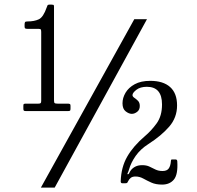

<svg xmlns="http://www.w3.org/2000/svg" viewBox="-20 -808 877 855"><path d="M84 -325V-337.5Q84 -344 86.8 -345.2Q89.5 -346.5 96 -346.5H151Q159 -346.5 161.2 -349Q163.5 -351.5 163.5 -359V-665.5Q163.5 -673.5 161.8 -676.5Q160 -679.5 152 -679.5H103Q96.5 -679.5 93 -681Q89.5 -682.5 89.5 -689.5V-698.5Q89.5 -707 91.8 -709.8Q94 -712.5 102.5 -712.5Q132.5 -712.5 152.8 -722Q173 -731.5 188 -775Q190 -780 191.5 -783.8Q193 -787.5 200.5 -787.5H209Q214.5 -787.5 217.5 -786.5Q220.5 -785.5 220.5 -779.5V-362Q220.5 -351.5 223.2 -349Q226 -346.5 236.5 -346.5H281Q286.5 -346.5 290.2 -345.2Q294 -344 294 -337.5V-325.5Q294 -318.5 292.5 -316Q291 -313.5 284 -313.5H94Q87.5 -313.5 85.8 -315.8Q84 -318 84 -325ZM578 -722.5H634.5L223.5 27.5H162ZM769.5 -89.5Q773 -30.5 754.2 -8.2Q735.5 14 702 14Q673.5 14 653.8 5Q634 -4 617.8 -13Q601.5 -22 583.5 -22Q570 -22 562.5 -16.2Q555 -10.5 550.5 -1Q549 3 547 5.5Q545 8 539 8H524.5Q517.5 8 517.5 -0.5Q519.5 -63.5 546.5 -110.5Q573.5 -157.5 625 -201.5Q653.5 -225.5 677.5 -258.5Q701.5 -291.5 701.5 -343Q701.5 -421.5 634 -421.5Q604.5 -421.5 587.2 -408Q570 -394.5 570 -384.5Q570 -378 578.2 -372.5Q586.5 -367 594.5 -359Q602.5 -351 602.5 -336Q602.5 -319 590.8 -310Q579 -301 567 -301Q554 -301 539.8 -312Q525.5 -323 525.5 -348Q525.5 -372 539 -395Q552.5 -418 580 -433Q607.5 -448 649 -448Q707 -448 737.8 -420.2Q768.5 -392.5 768.5 -338.5Q768.5 -284.5 733.5 -244Q698.5 -203.5 640 -166Q605.5 -144 584.2 -113.8Q563 -83.5 554.5 -53Q552 -44 548.8 -38Q545.5 -32 549.5 -32Q553.5 -32 555.5 -37.2Q557.5 -42.5 562.5 -49.5Q570.5 -60 583 -66.2Q595.5 -72.5 613.5 -72.5Q632.5 -72.5 645.8 -66Q659 -59.5 672.5 -53Q686 -46.5 704 -46.5Q723.5 -46.5 731.5 -58Q739.5 -69.5 741 -90Q741.5 -95.5 742.5 -96.8Q743.5 -98 749.5 -98H761.5Q769 -98 769.5 -89.5Z"/></svg>

Font: Besley* Narrow
Style: Regular
Weight: 400
Width: 4
Designer: Owen Earl
Foundry: indestructible type*
Version: Version 3.000; ttfautohint (v1.8.3)